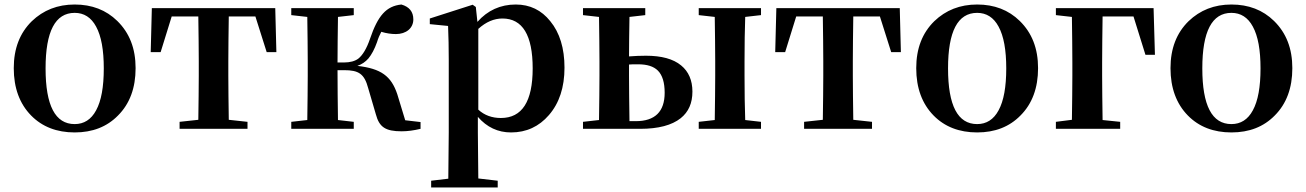

<svg xmlns="http://www.w3.org/2000/svg" viewBox="-20 -571 5788 851"><path d="M118 -59C167 -9 232 16 311 16C390 16 454 -9 503 -59C555 -111 581 -181 581 -269C581 -356 554 -425 500 -478C450 -527 387 -551 311 -551C235 -551 172 -526 121 -477C68 -425 41 -356 41 -269C41 -181 67 -111 118 -59ZM311 -21C225 -21 182 -103 182 -268C182 -432 225 -514 311 -514C352 -514 384 -494 406 -453C429 -411 440 -349 440 -268C440 -186 429 -124 406 -82C384 -41 352 -21 311 -21Z M1077 0V-31L994 -40C993 -116 992 -181 992 -235V-300C992 -356 993 -422 994 -498H1112L1162 -340H1205L1200 -535H653L648 -340H692L741 -498H859C860 -422 861 -356 861 -300V-235C861 -181 860 -116 859 -40L776 -31V0Z M1760 11C1787 11 1815 7 1844 0V-30L1776 -38L1741 -153C1714 -234 1669 -267 1564 -279C1584 -286 1600 -297 1613 -312C1627 -329 1640 -353 1651 -384C1656 -401 1663 -417 1670 -430C1693 -423 1715 -420 1735 -420C1780 -420 1812 -446 1812 -485C1812 -519 1794 -541 1759 -551C1692 -544 1655 -502 1620 -399C1605 -355 1587 -326 1568 -311C1553 -300 1532 -294 1503 -294H1476C1476 -354 1477 -421 1478 -496L1548 -504V-535H1271V-504L1342 -496C1343 -420 1344 -355 1344 -300V-235C1344 -180 1343 -115 1342 -39L1271 -31V0H1548V-31L1478 -39C1477 -115 1476 -189 1476 -260H1505C1570 -260 1595 -244 1612 -180L1646 -64C1661 -8 1688 11 1760 11Z M2186 260V230L2100 220C2099 124 2098 56 2098 16V-53C2138 -7 2187 16 2245 16C2313 16 2369 -10 2413 -61C2459 -114 2482 -184 2482 -271C2482 -357 2461 -426 2419 -477C2380 -526 2329 -551 2266 -551C2198 -551 2141 -525 2096 -474L2089 -540L2075 -550L1885 -489V-464L1966 -456C1968 -408 1969 -358 1969 -306V16C1969 57 1968 125 1967 221L1891 230V260ZM2200 -48C2161 -48 2127 -60 2100 -85V-443C2134 -474 2170 -489 2207 -489C2296 -489 2341 -415 2341 -268C2341 -121 2294 -48 2200 -48Z M2818 0C2898 0 2958 -16 2997 -47C3032 -75 3049 -114 3049 -165C3049 -215 3032 -254 2999 -281C2964 -310 2912 -324 2843 -324C2819 -324 2794 -323 2768 -321C2768 -370 2769 -428 2770 -496L2840 -504V-535H2564V-504L2635 -496C2636 -420 2637 -355 2637 -300V-235C2637 -180 2636 -115 2635 -39L2564 -31V0ZM3353 0V-31L3283 -39C3281 -96 3280 -162 3280 -235V-300C3280 -374 3281 -439 3283 -496L3353 -504V-535H3077V-504L3148 -496C3149 -420 3150 -355 3150 -300V-235C3150 -180 3149 -115 3148 -39L3077 -31V0ZM2770 -34C2769 -110 2768 -177 2768 -235V-285C2777 -286 2790 -286 2808 -286C2848 -286 2877 -277 2896 -258C2916 -238 2926 -205 2926 -160C2926 -76 2883 -34 2798 -34Z M3845 0V-31L3762 -40C3761 -116 3760 -181 3760 -235V-300C3760 -356 3761 -422 3762 -498H3880L3930 -340H3973L3968 -535H3421L3416 -340H3460L3509 -498H3627C3628 -422 3629 -356 3629 -300V-235C3629 -181 3628 -116 3627 -40L3544 -31V0Z M4118 -59C4167 -9 4232 16 4311 16C4390 16 4454 -9 4503 -59C4555 -111 4581 -181 4581 -269C4581 -356 4554 -425 4500 -478C4450 -527 4387 -551 4311 -551C4235 -551 4172 -526 4121 -477C4068 -425 4041 -356 4041 -269C4041 -181 4067 -111 4118 -59ZM4311 -21C4225 -21 4182 -103 4182 -268C4182 -432 4225 -514 4311 -514C4352 -514 4384 -494 4406 -453C4429 -411 4440 -349 4440 -268C4440 -186 4429 -124 4406 -82C4384 -41 4352 -21 4311 -21Z M4945 0V-31L4867 -39C4866 -115 4865 -180 4865 -235V-294C4865 -354 4866 -422 4867 -498H5004L5057 -328H5099L5093 -535H4660V-504L4731 -496C4732 -420 4733 -353 4733 -294V-235C4733 -180 4732 -115 4731 -40L4660 -31V0Z M5245 -59C5294 -9 5359 16 5438 16C5517 16 5581 -9 5630 -59C5682 -111 5708 -181 5708 -269C5708 -356 5681 -425 5627 -478C5577 -527 5514 -551 5438 -551C5362 -551 5299 -526 5248 -477C5195 -425 5168 -356 5168 -269C5168 -181 5194 -111 5245 -59ZM5438 -21C5352 -21 5309 -103 5309 -268C5309 -432 5352 -514 5438 -514C5479 -514 5511 -494 5533 -453C5556 -411 5567 -349 5567 -268C5567 -186 5556 -124 5533 -82C5511 -41 5479 -21 5438 -21Z"/></svg>

Font: AllPunType Bold
Style: Regular
Weight: 700
Version: 1.0